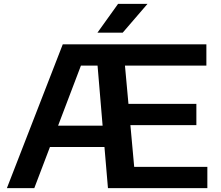

<svg xmlns="http://www.w3.org/2000/svg" viewBox="-20 -968 1135 988"><path d="M670.5 -109.5H1047V0H535.5L517.5 -211.5H237L156.5 0H15.5L303 -740H1042V-630.5H623L641 -433.5H990.5V-324H651ZM279 -321.5H508L482 -630.5H396.5ZM481.5 -800 587.5 -948H739L611.5 -800Z"/></svg>

Font: Encode Sans Expanded SemiBold
Style: Regular
Weight: 600
Width: 7
Designer: Multiple Designers
Foundry: Impallari Type
Version: Version 2.000